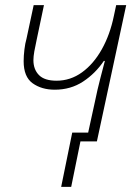

<svg xmlns="http://www.w3.org/2000/svg" viewBox="-20 -550 542 747"><path d="M218 177 261 -34H323L349 -153Q359 -202 370.5 -246Q382 -290 388 -313H384Q351 -264 303 -232.5Q255 -201 193 -201Q142 -201 107 -226Q72 -251 72 -312Q72 -333 75 -357.5Q78 -382 83 -399L111 -530H151L123 -397Q117 -370 113.5 -350Q110 -330 110 -316Q110 -280 131.5 -258Q153 -236 200 -236Q254 -236 299 -268.5Q344 -301 376 -358Q408 -415 423 -488L432 -530H471L357 0H293L257 177Z"/></svg>

Font: Noto Sans Disp ExtLt
Style: Italic
Weight: 200
Italic angle: -12°
Designer: Monotype Design Team
Foundry: Monotype Imaging Inc.
Version: Version 2.000;GOOG;noto-source:20170915:90ef993387c0